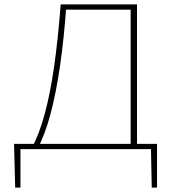

<svg xmlns="http://www.w3.org/2000/svg" viewBox="-20 -678 788 873"><path d="M122 0Q158 -66 183.5 -160.5Q209 -255 226.5 -378.5Q244 -502 256 -658H282Q271 -502 253 -378.5Q235 -255 210 -161Q185 -67 150 0ZM49 175 44 -24H73V175ZM54 0 50 -24H694L684 0ZM670 175 666 -24H694V175ZM574 0V-658H603V0ZM269 -634V-658H588V-634Z"/></svg>

Font: Ysabeau Office Thin
Style: Regular
Weight: 250
Designer: Christian Thalmann (Catharsis Fonts)
Version: Version 2.001;gftools[0.9.30]; featfreeze: tnum,lnum,ss02